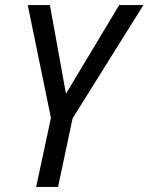

<svg xmlns="http://www.w3.org/2000/svg" viewBox="-20 -734 583 754"><path d="M122 0H208L265 -269L543 -714H448L239 -366L176 -714H89L180 -271Z"/></svg>

Font: Noto Sans SemiCondensed
Style: Italic
Weight: 400
Width: 4
Italic angle: -12°
Designer: Monotype Design Team
Foundry: Monotype Imaging Inc.
Version: Version 2.013